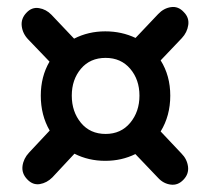

<svg xmlns="http://www.w3.org/2000/svg" viewBox="-20 -617 590 539"><path d="M61.5 -188.5 119.5 -250.5Q94.5 -293.5 94.5 -348.5Q94.5 -402 119 -444L59.5 -506Q43.5 -522.5 41 -543.8Q38.5 -565 54.5 -581.5Q69.5 -597.5 89.5 -594.2Q109.5 -591 124.5 -575.5L188 -508.5Q228 -529 275.5 -529Q321.5 -529 360.5 -510.5L424 -577.5Q439.5 -594 460 -597Q480.5 -600 496 -583Q511.5 -567.5 508.5 -546.8Q505.5 -526 490.5 -510L431 -447.5Q458 -404.5 458 -348.5Q458 -292 431 -248L489.5 -186Q505 -170.5 507.8 -149.5Q510.5 -128.5 495 -112.5Q479.5 -96 459 -98.8Q438.5 -101.5 423.5 -118L360 -184.5Q321.5 -165.5 275.5 -165.5Q228.5 -165.5 189 -185.5L127 -119Q111.5 -103.5 91.8 -100.2Q72 -97 56.5 -113.5Q40.5 -130 43.2 -151Q46 -172 61.5 -188.5ZM276.5 -241Q319.5 -241 345.5 -272.2Q371.5 -303.5 371.5 -348.5Q371.5 -393.5 345.5 -424Q319.5 -454.5 276.5 -454.5Q233 -454.5 207.2 -424Q181.5 -393.5 181.5 -348.5Q181.5 -303.5 207.2 -272.2Q233 -241 276.5 -241Z"/></svg>

Font: Fraunces 144pt SuperSoft
Style: Bold
Weight: 700
Version: Version 1.000;[b76b70a41]